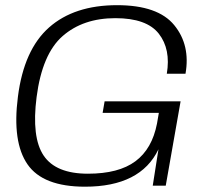

<svg xmlns="http://www.w3.org/2000/svg" viewBox="-20 -700 789 724"><path d="M300.5 4Q142 4 83.8 -80.2Q25.5 -164.5 47.5 -335Q70 -512.5 165 -596.5Q260 -680.5 421.5 -680.5Q575.5 -680.5 637 -605.2Q698.5 -530 679.5 -422H609Q624.5 -514.5 578.8 -573Q533 -631.5 415 -631.5Q293.5 -631.5 216.2 -564Q139 -496.5 118 -334Q98.5 -182 144.5 -113.5Q190.5 -45 311.5 -45Q427.5 -45 490.5 -91.8Q553.5 -138.5 572 -234L579 -274.5H367L374.5 -318H661L605 0H556L577.5 -137Q510 4 300.5 4Z"/></svg>

Font: Anybody ExtraExpanded Light
Style: Italic
Weight: 300
Width: 8
Italic angle: -10°
Designer: Tyler Finck
Foundry: Etcetera Type Company
Version: Version 1.010; ttfautohint (v1.8.3) -l 8 -r 50 -G 200 -x 14 